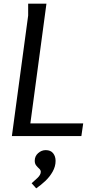

<svg xmlns="http://www.w3.org/2000/svg" viewBox="-20 -744 511 1050"><path d="M234 -724 146 -69H435L425 0H45L134 -659V-724ZM230 77Q257 77 270.5 94Q284 111 284 136Q284 166 268 194.5Q252 223 227.5 246Q203 269 178 286L153 258Q166 247 184.5 229.5Q203 212 203 196Q203 186 194.5 178.5Q186 171 178 161Q170 151 170 135Q170 110 188.5 93.5Q207 77 230 77Z"/></svg>

Font: Rosario Light
Style: Italic
Weight: 300
Italic angle: -8.05°
Designer: Hector Gatti
Foundry: Omnibus Type
Version: Version 1.101; ttfautohint (v1.8.1.43-b0c9)